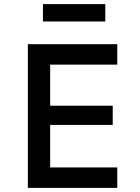

<svg xmlns="http://www.w3.org/2000/svg" viewBox="-20 -910 680 930"><path d="M223 -597V-398H526V-305H223V-99H548V0H115V-696H548V-597ZM490 -890V-806H188V-890Z"/></svg>

Font: Amiko SemiBold
Style: Regular
Weight: 600
Designer: Pablo Impallari, Rodrigo Fuenzalida, Andres Torresi
Foundry: Impallari Type
Version: Version 1.001; ttfautohint (v1.3)